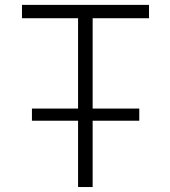

<svg xmlns="http://www.w3.org/2000/svg" viewBox="-20 -751 683 772"><path d="M108.4 -265.6V-314.5H293.9V-677.7H68.4V-731.4H579.1V-677.7H352.5V-314.5H540V-265.6H352.5V1H293.9V-265.6Z"/></svg>

Font: Gen Shin Gothic Light
Style: Regular
Weight: 200
Designer: [Source Han Sans]
Ryoko NISHIZUKA  (kana & ideographs); Paul D. Hunt (Latin, Greek & Cyrillic); Wenlong ZHANG  (bopomofo
Version: Version 1.002.20150607